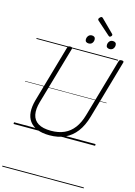

<svg xmlns="http://www.w3.org/2000/svg" viewBox="-257 -1555 1537 2179"><g transform="rotate(15 511.5 -465.5)"><path d="M426 19Q339 19 280 -5.5Q221 -30 189 -74.5Q157 -119 152.5 -181Q148 -243 169 -320L363 -996Q366 -1006 372.5 -1010.5Q379 -1015 396 -1015Q409 -1015 415.5 -1010.5Q422 -1006 419 -995L223 -315Q198 -228 211 -165Q224 -102 278 -68.5Q332 -35 429 -35Q518 -35 584.5 -65Q651 -95 697 -156Q743 -217 769 -308L967 -996Q970 -1006 976.5 -1010.5Q983 -1015 999 -1015Q1028 -1015 1022 -995L824 -305Q793 -197 738.5 -125Q684 -53 606.5 -17Q529 19 426 19ZM585 -1103Q567 -1103 555.5 -1112Q544 -1121 544 -1139Q544 -1164 559 -1182.5Q574 -1201 600 -1201Q618 -1201 629.5 -1191.5Q641 -1182 641 -1163Q641 -1139 627 -1121Q613 -1103 585 -1103ZM832 -1103Q814 -1103 802.5 -1112Q791 -1121 791 -1139Q791 -1164 805.5 -1182.5Q820 -1201 847 -1201Q865 -1201 876.5 -1191.5Q888 -1182 888 -1163Q888 -1139 873.5 -1121Q859 -1103 832 -1103ZM796 -1239Q793 -1239 790 -1241Q787 -1243 782 -1246L628 -1383Q623 -1388 622 -1391Q621 -1394 621 -1398Q621 -1405 626.5 -1412.5Q632 -1420 639.5 -1425.5Q647 -1431 654 -1431Q658 -1431 661 -1428.5Q664 -1426 669 -1422L816 -1276Q820 -1272 820.5 -1269Q821 -1266 821 -1263Q821 -1256 812 -1247.5Q803 -1239 796 -1239ZM0 490H958V500H0ZM0 -20H958V0H0ZM0 -505H958V-500H0ZM0 -1010H958V-1000H0Z"/></g></svg>

Font: Playwrite TZ Guides
Style: Regular
Weight: 400
Designer: Veronika Burian, José Scaglione
Foundry: TypeTogether
Version: Version 1.003